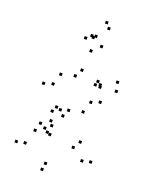

<svg xmlns="http://www.w3.org/2000/svg" viewBox="-196 -982 1013 1305"><g transform="rotate(20 310.0 -330.0)"><path d="M499 -339.5V-359.5H479V-339.5ZM463 -436V-456H443V-436ZM459 -450.5V-470.5H439V-450.5ZM308 -502V-522H288V-502ZM93.5 -329V-349H73.5V-329ZM292.5 -165.5V-185.5H272.5V-165.5ZM427.5 -439.5V-459.5H407.5V-439.5ZM577 -446.5V-466.5H557V-446.5ZM563.5 -507.5V-527.5H543.5V-507.5ZM436.5 -467V-487H416.5V-467ZM213 -171.5V-191.5H193V-171.5ZM166.5 -67V-87H146.5V-67ZM252.5 -16.5V-36.5H232.5V-16.5ZM432 11.5V-8.5H412V11.5ZM518.5 77.5V57.5H498.5V77.5ZM292 178V158H272V178ZM114 94.5V74.5H94V94.5ZM230.5 -25.5V-45.5H210.5V-25.5ZM205.5 -46V-66H185.5V-46ZM148.5 -9V-29H128.5V-9ZM54.5 106V86H34.5V106ZM283.5 224V204H263.5V224ZM577 64.5V44.5H557V64.5ZM464 -39V-59H444V-39ZM244 -77.5V-97.5H224V-77.5ZM228 -106.5V-126.5H208V-106.5ZM262 -199V-219H242V-199ZM231.5 -207.5V-227.5H211.5V-207.5ZM412.5 -238V-258H392.5V-238ZM316.5 -214.5V-234.5H296.5V-214.5ZM155.5 -347V-367H135.5V-347ZM182.5 -426.5V-446.5H162.5V-426.5ZM278.5 -450V-470H258.5V-450ZM439.5 -317.5V-337.5H419.5V-317.5ZM291.5 -745.5V-765.5H271.5V-745.5ZM304.5 -737.5V-757.5H284.5V-737.5ZM383.5 -830.5V-850.5H363.5V-830.5ZM356 -863.5V-883.5H336V-863.5ZM257 -716.5V-736.5H237V-716.5ZM321 -646V-666H301V-646ZM378.5 -698.5V-718.5H358.5V-698.5ZM319 -751V-771H299V-751Z"/></g></svg>

Font: Monaspace Argon Dots Var
Style: Regular
Weight: 400
Designer: Riley Cran and the Lettermatic Team
Version: Version 1.100 (Monaspace Argon Dots)